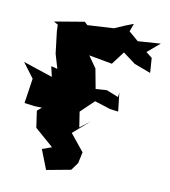

<svg xmlns="http://www.w3.org/2000/svg" viewBox="-128 -613 630 713"><g transform="rotate(10 187.0 -256.5)"><path d="M319 -221 311 -292 309 -274 264 -292 222 -289 208 -364 177 -408 265 -392 302 -441 349 -406 411 -383 407 -439 384 -457 431 -497 345 -491 309 -522 320 -552 289 -540 250 -523 145 -517 167 -502 139 -528 26 -509 42 -500 43 -475 53 -392 69 -338 45 -344 54 -305 -57 -342 -15 -286 -29 -192 9 -187 45 -186 46 -193 21 -172 30 -109 100 -48 64 -35 93 39 185 22 206 -7 215 -49 163 -113 226 -168 187 -138 178 -196 228 -244 288 -225Z"/></g></svg>

Font: Asimov Aggro
Style: Condensed
Weight: 500
Designer: Google
Version: Version 2.000980; 2014